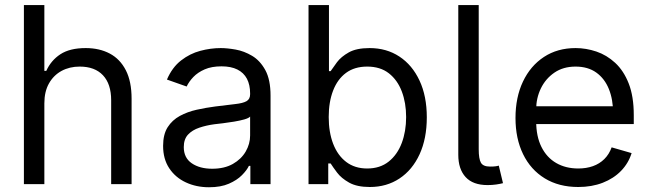

<svg xmlns="http://www.w3.org/2000/svg" viewBox="-20 -748 2644 780"><path d="M160.2 -328.1V0H77.1V-727.5H160.2V-460H168Q187 -502.4 225.3 -527.6Q263.7 -552.7 328.1 -552.7Q383.8 -552.7 425.8 -530.5Q467.8 -508.3 491.2 -462.6Q514.6 -417 514.6 -346.7V0H431.6V-340.8Q431.6 -406.7 398.4 -442.1Q365.2 -477.5 303.7 -477.5Q262.7 -477.5 230.2 -460Q197.8 -442.4 179 -409.2Q160.2 -376 160.2 -328.1Z M829.1 12.7Q777.3 12.7 734.9 -7.1Q692.4 -26.9 667.5 -64.5Q642.6 -102.1 642.6 -155.3Q642.6 -202.1 661.1 -231.2Q679.7 -260.3 710.7 -277.1Q741.7 -293.9 779.1 -302.2Q816.4 -310.5 854.5 -315.4Q904.3 -321.8 935.5 -325.2Q966.8 -328.6 981.4 -336.9Q996.1 -345.2 996.1 -365.2V-368.2Q996.1 -403.3 983.2 -428Q970.2 -452.6 944.3 -465.6Q918.5 -478.5 879.9 -478.5Q839.8 -478.5 811.8 -466.3Q783.7 -454.1 765.6 -435.3Q747.6 -416.5 738.3 -396.5L658.2 -424.8Q679.7 -474.6 715.6 -502.4Q751.5 -530.3 793.7 -541.5Q835.9 -552.7 877 -552.7Q903.3 -552.7 937.5 -546.6Q971.7 -540.5 1004.2 -521.2Q1036.6 -502 1057.9 -463.1Q1079.1 -424.3 1079.1 -359.4V0H997.1V-74.2H991.2Q982.9 -56.6 962.9 -36.4Q942.9 -16.1 909.9 -1.7Q877 12.7 829.1 12.7ZM841.8 -62.5Q891.6 -62.5 926 -82Q960.4 -101.6 978.3 -132.6Q996.1 -163.6 996.1 -197.3V-274.4Q990.7 -268.1 972.7 -262.9Q954.6 -257.8 931.2 -253.9Q907.7 -250 885.7 -247.3Q863.8 -244.6 850.6 -243.2Q817.9 -238.8 789.6 -229.2Q761.2 -219.7 743.9 -201.2Q726.6 -182.6 726.6 -150.4Q726.6 -106.9 759 -84.7Q791.5 -62.5 841.8 -62.5Z M1482.4 11.7Q1430.2 11.7 1398.4 -6.1Q1366.7 -23.9 1349.6 -46.6Q1332.5 -69.3 1323.2 -84H1313.5V0H1233.4V-727.5H1316.4V-459H1323.2Q1332.5 -473.1 1349.1 -495.4Q1365.7 -517.6 1397 -535.2Q1428.2 -552.7 1481.4 -552.7Q1550.3 -552.7 1602.5 -518.3Q1654.8 -483.9 1684.3 -420.7Q1713.9 -357.4 1713.9 -271.5Q1713.9 -185.1 1684.6 -121.3Q1655.3 -57.6 1603 -22.9Q1550.8 11.7 1482.4 11.7ZM1471.7 -63.5Q1523.9 -63.5 1559.1 -91.6Q1594.2 -119.6 1612.1 -167Q1629.9 -214.4 1629.9 -272.5Q1629.9 -330.1 1612.3 -376.5Q1594.7 -422.9 1559.8 -450.2Q1524.9 -477.5 1471.7 -477.5Q1420.4 -477.5 1385.7 -451.9Q1351.1 -426.3 1333.3 -380.1Q1315.4 -334 1315.4 -272.5Q1315.4 -210.9 1333.5 -163.8Q1351.6 -116.7 1386.5 -90.1Q1421.4 -63.5 1471.7 -63.5Z M1960.9 3.9Q1901.4 3.9 1871.6 -28.6Q1841.8 -61 1841.8 -119.1V-727.5H1924.8V-141.6Q1924.8 -102.5 1933.8 -86.9Q1942.9 -71.3 1970.7 -71.3Q1984.9 -71.3 1992.4 -72.3Q2000 -73.2 2006.3 -75.2L2023.4 -3.9Q2012.7 -1 1995.8 1.5Q1979 3.9 1960.9 3.9Z M2329.1 11.7Q2250.5 11.7 2193.1 -23.4Q2135.7 -58.6 2105 -121.8Q2074.2 -185.1 2074.2 -268.6Q2074.2 -352.5 2104.5 -416.5Q2134.8 -480.5 2189.7 -516.6Q2244.6 -552.7 2318.4 -552.7Q2360.8 -552.7 2402.8 -538.6Q2444.8 -524.4 2479.2 -492.7Q2513.7 -460.9 2534.2 -408.7Q2554.7 -356.4 2554.7 -280.3V-244.1H2133.8V-316.4H2509.3L2470.7 -289.1Q2470.7 -343.8 2453.6 -386.2Q2436.5 -428.7 2402.6 -453.1Q2368.7 -477.5 2318.4 -477.5Q2268.1 -477.5 2232.2 -452.9Q2196.3 -428.2 2177.2 -388.7Q2158.2 -349.1 2158.2 -303.7V-255.9Q2158.2 -193.8 2179.7 -150.9Q2201.2 -107.9 2239.7 -85.7Q2278.3 -63.5 2329.1 -63.5Q2361.8 -63.5 2388.7 -73Q2415.5 -82.5 2435.1 -101.8Q2454.6 -121.1 2464.8 -149.4L2545.9 -126Q2533.2 -85 2503.2 -54Q2473.1 -22.9 2428.7 -5.6Q2384.3 11.7 2329.1 11.7Z"/></svg>

Font: GitLab Sans
Style: Regular
Weight: 400
Designer: Rasmus Andersson
Foundry: Modifications by GitLab B.V., manufactured by rsms
Version: Version 4.000;git-c8fb6b7